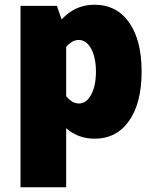

<svg xmlns="http://www.w3.org/2000/svg" viewBox="-20 -580 639 809"><path d="M66.4 209H258.8V-39.6C293 -10.3 332.5 4.4 377.9 4.4C439.9 4.4 488.8 -20.5 523.9 -70.8C559.1 -121.1 576.7 -189.9 576.7 -278.3C576.7 -366.7 559.1 -435.5 523.9 -485.4C488.8 -535.2 439.9 -560.1 377.9 -560.1C323.7 -560.1 277.8 -539.6 239.7 -498L219.7 -555.2H66.4ZM312 -411.6C333 -411.6 350.6 -399.4 364.3 -374.5C377.4 -349.6 384.3 -317.4 384.3 -277.8C384.3 -238.3 377.4 -206.5 364.3 -181.6C351.1 -156.7 333.5 -144 312.5 -144C293.5 -144 275.4 -154.3 258.8 -174.8V-381.8C274.9 -401.9 293 -411.6 312 -411.6Z"/></svg>

Font: Estedad Black
Style: Regular
Weight: 900
Designer: Amin Abedi
Version: Version 7.3